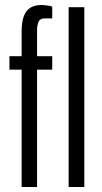

<svg xmlns="http://www.w3.org/2000/svg" viewBox="-20 -752 412 772"><path d="M67 0V-472H18V-526H67V-624Q67 -664 76 -687.5Q85 -711 103 -721.5Q121 -732 148 -732Q152 -732 159.5 -731Q167 -730 176 -729Q185 -728 190 -725V-678H159Q141 -678 135 -664.5Q129 -651 129 -630V-526H190V-472H129V0ZM256 0V-723H319V0Z"/></svg>

Font: Archivo ExtraCondensed Light
Style: Regular
Weight: 300
Width: 2
Designer: Hector Gatti
Foundry: Omnibus-Type
Version: Version 2.001